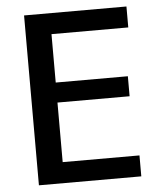

<svg xmlns="http://www.w3.org/2000/svg" viewBox="-52 -776 699 822"><g transform="rotate(-5 297.0 -365.0)"><path d="M192 -640V-432H502V-346H192V-90H522V0H82V-730H522V-640Z"/></g></svg>

Font: M PLUS 1p Medium
Style: Regular
Weight: 500
Version: Version 1.062